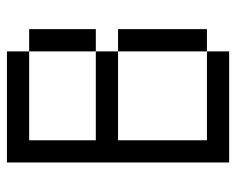

<svg xmlns="http://www.w3.org/2000/svg" viewBox="-82 -582 665 540"><g transform="rotate(-90 250.0 -312.5)"><path d="M62.5 -625Q62.5 -625 62.5 0H375V-62.5H125Q125 -62.5 125 -312.5H375Q375 -312.5 375 -62.5H437.5Q437.5 -62.5 437.5 -312.5H375V-375H125V-562.5H375V-375H437.5V-562.5H375V-625Z"/></g></svg>

Font: BFUnifontExMono
Style: Regular
Weight: 500
Version: Version 15.0.06